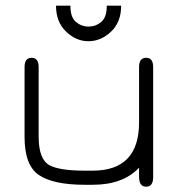

<svg xmlns="http://www.w3.org/2000/svg" viewBox="-20 -665 644 691"><path d="M181.6 -644.5H233.4Q233.4 -602.5 253.4 -585.9Q273.4 -569.3 298.8 -569.3Q324.2 -569.3 344.2 -585.9Q364.3 -602.5 364.3 -644.5H416Q416 -585 379.4 -550.8Q342.8 -516.6 298.3 -516.6Q253.9 -516.6 217.8 -551.3Q181.6 -585.9 181.6 -644.5ZM313.5 -50.8Q480.5 -50.8 480.5 -224.6V-423.8Q480.5 -457 505.9 -457Q531.2 -457 531.2 -423.8V-27.3Q531.2 6.8 505.9 6.8Q480.5 6.8 480.5 -28.3V-61.5Q422.9 0 313.5 0H285.2Q172.9 0 120.6 -34.7Q68.4 -69.3 68.4 -171.9V-423.8Q68.4 -457 93.8 -457Q119.1 -457 119.1 -423.8V-172.9Q119.1 -91.8 158.2 -70.3Q194.3 -50.8 285.2 -50.8Z"/></svg>

Font: Jura
Style: Book
Weight: 400
Version: Version 2.5